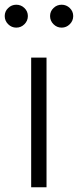

<svg xmlns="http://www.w3.org/2000/svg" viewBox="-60 -793 330 813"><path d="M137 0H72V-549H137ZM-40 -725Q-40 -745 -25.5 -759Q-11 -773 9 -773Q29 -773 43.5 -759Q58 -745 58 -725Q58 -705 43.5 -690.5Q29 -676 9 -676Q-11 -676 -25.5 -690.5Q-40 -705 -40 -725ZM152 -725Q152 -745 166.5 -759Q181 -773 201 -773Q221 -773 235.5 -759Q250 -745 250 -725Q250 -705 235.5 -690.5Q221 -676 201 -676Q181 -676 166.5 -690.5Q152 -705 152 -725Z"/></svg>

Font: Open Sauce Sans Light
Style: Regular
Weight: 300
Designer: Alfredo Marco Pradil
Foundry: Creative Sauce Fz LLC
Version: Version 1.477